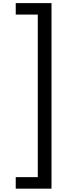

<svg xmlns="http://www.w3.org/2000/svg" viewBox="-20 -813 423 1203"><path d="M78.6 296.9H216.8V-721.7H78.6V-793.5H302.7V369.1H78.6Z"/></svg>

Font: Noto Sans Kannada
Style: Regular
Weight: 400
Designer: Monotype Design team
Foundry: Monotype Imaging Inc.
Version: Version 1.00